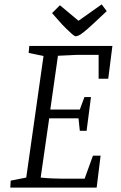

<svg xmlns="http://www.w3.org/2000/svg" viewBox="-20 -858 554 878"><path d="M27 0 29 -32 100 -46 179 -602 111 -616 114 -648H494L475 -498H431V-607H330L245 -603L210 -357H345L366 -414H396L376 -260H345L339 -317H205L166 -46Q194 -43 221 -42Q248 -41 261 -41H367L405 -146H440L422 0ZM326 -692Q321 -692 308 -703.5Q295 -715 282.5 -727.5Q270 -740 266 -744L218 -798L254 -834L339 -763L445 -838L468 -807L406 -749Q378 -723 362 -710.5Q346 -698 338 -695Q330 -692 326 -692Z"/></svg>

Font: Faustina Light Light
Style: Italic
Weight: 300
Italic angle: -8°
Version: Version 1.200